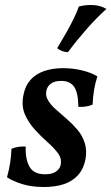

<svg xmlns="http://www.w3.org/2000/svg" viewBox="-20 -740 446 769"><path d="M233 -467Q272 -467 309 -458Q346 -449 370 -434Q353 -382 351 -321Q339 -316 324.5 -313.5Q310 -311 294 -312Q293 -370 276.5 -393Q260 -416 226 -416Q199 -416 184.5 -405.5Q170 -395 166 -378Q161 -357 172.5 -338Q184 -319 204.5 -301Q225 -283 248 -263Q271 -243 290.5 -220Q310 -197 319.5 -167Q329 -137 322 -100Q314 -62 292 -38Q270 -14 236 -2.5Q202 9 155 9Q106 9 68 -3Q30 -15 8 -30Q17 -62 21 -90Q25 -118 26 -144Q52 -155 83 -153Q81 -103 98 -72.5Q115 -42 161 -42Q189 -42 204.5 -53Q220 -64 223 -80Q228 -105 212 -126.5Q196 -148 170 -171Q144 -194 119 -221.5Q94 -249 79.5 -282.5Q65 -316 74 -360Q81 -396 101.5 -419.5Q122 -443 155.5 -455Q189 -467 233 -467ZM296 -714Q328 -722 357 -719.5Q386 -717 406 -704Q367 -669 327 -623.5Q287 -578 252 -531Q227 -532 209 -547Q229 -580 246 -610Q263 -640 276 -667Q289 -694 296 -714Z"/></svg>

Font: Vollkorn Medium
Style: Italic
Weight: 500
Italic angle: -11°
Designer: Friedrich Althausen
Foundry: Friedrich Althausen
Version: Version 5.000